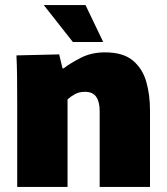

<svg xmlns="http://www.w3.org/2000/svg" viewBox="-20 -739 662 759"><path d="M48 -337Q48 -389 47.5 -435Q47 -481 45 -520L214 -524L227 -469H232Q256 -488 298.5 -510Q341 -532 395 -532Q467 -532 505.5 -499.5Q544 -467 558.5 -415Q573 -363 573 -304V0H374V-300Q374 -336 360.5 -356Q347 -376 316 -376Q293 -376 276.5 -367Q260 -358 247 -346V0H48ZM268 -573 153 -719H318L388 -573Z"/></svg>

Font: Murecho Black
Style: Regular
Weight: 900
Designer: Neil Summerour
Foundry: Positype
Version: Version 1.010; ttfautohint (v1.8.3)